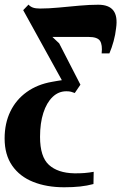

<svg xmlns="http://www.w3.org/2000/svg" viewBox="-58 -567 525 832"><path d="M220 244.5Q144 244.5 85.8 221.2Q27.5 198 -5.2 150.8Q-38 103.5 -38 33Q-38 -32.5 -13.2 -83.8Q11.5 -135 57.8 -168.2Q104 -201.5 168 -212.5Q183 -215.5 192.2 -216.8Q201.5 -218 210 -219.5L42.5 -523L65.5 -547Q73.5 -538 85 -534Q96.5 -530 115.5 -530Q152 -530 196.5 -534.2Q241 -538.5 286 -542.5Q331 -546.5 367.5 -546.5Q414 -546.5 433.2 -521.5Q452.5 -496.5 445 -444.5Q442 -416.5 434.2 -388.2Q426.5 -360 416 -335.5H382.5Q386.5 -372.5 375.5 -389.8Q364.5 -407 325 -407Q299.5 -407 272.5 -407Q245.5 -407 219.2 -407Q193 -407 169 -407L198.5 -379L290.5 -200L266 -164Q257.5 -167.5 249.5 -169.5Q241.5 -171.5 229.5 -171.5Q195.5 -171.5 169.8 -146.8Q144 -122 129.8 -77.8Q115.5 -33.5 115.5 26Q115.5 112.5 154 147.5Q192.5 182.5 263 184Q286 184.5 307.8 182.8Q329.5 181 348 177.5L347 230.5Q319 238 289 241.2Q259 244.5 220 244.5Z"/></svg>

Font: Merriweather 72pt Black
Style: Italic
Weight: 900
Italic angle: -7.8°
Version: Version 2.101